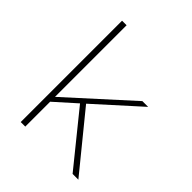

<svg xmlns="http://www.w3.org/2000/svg" viewBox="-189 -782 895 895"><g transform="rotate(45 259.0 -334.0)"><path d="M438 0 230 -257 126 -164V0H96V-668H126V-196L428 -470H466L251 -276L476 0Z"/></g></svg>

Font: Celebes Thin
Style: Regular
Weight: 250
Designer: Anugrah Pasau
Foundry: Lafontype
Version: Version 1.000; ttfautohint (v1.8.4)